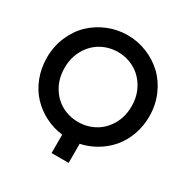

<svg xmlns="http://www.w3.org/2000/svg" viewBox="-189 -866 1120 1157"><g transform="rotate(30 371.0 -287.5)"><path d="M371.1 -106.9Q433.1 -106.9 485.8 -136Q538.6 -165 571.3 -221.2Q604 -277.3 604 -350.1Q604 -421.9 571.3 -478Q538.6 -534.2 485.8 -563.5Q433.1 -592.8 371.1 -592.8Q308.6 -592.8 255.9 -563.5Q203.1 -534.2 170.7 -478Q138.2 -421.9 138.2 -350.1Q138.2 -277.3 170.7 -221.2Q203.1 -165 255.9 -136Q308.6 -106.9 371.1 -106.9ZM15.1 -350.1Q15.1 -428.7 44.4 -496.8Q73.7 -564.9 122.6 -611.3Q171.4 -657.7 236.1 -683.8Q300.8 -710 371.1 -710Q440.9 -710 505.6 -683.8Q570.3 -657.7 619.4 -611.3Q668.5 -564.9 697.8 -496.8Q727.1 -428.7 727.1 -350.1Q727.1 -281.2 704.8 -220.5Q682.6 -159.7 644.3 -115.2Q606 -70.8 554.9 -40.5Q503.9 -10.3 445.8 2V134.8H327.1V6.8Q263.7 -0.5 207 -29.3Q150.4 -58.1 107.7 -103.3Q64.9 -148.4 40 -212.6Q15.1 -276.9 15.1 -350.1Z"/></g></svg>

Font: Cakra Normal
Style: Regular
Weight: 400
Designer: Lucia Kollert, Vojtech Kollert
Foundry: OoM Type
Version: Version 1.000;Glyphs 3.1.1 (3148)